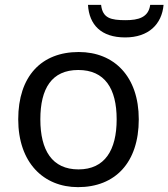

<svg xmlns="http://www.w3.org/2000/svg" viewBox="-20 -760 693 790"><path d="M653 -740H598C591 -688 549 -677 497 -677C436 -677 402 -685 396 -740H342C347 -658 396 -606 495 -606C591 -606 646 -660 653 -740ZM301 10C454 10 551 -91 551 -269C551 -446 449 -546 304 -546C150 -546 55 -446 55 -269C55 -91 159 10 301 10ZM303 -63C194 -63 146 -142 146 -269C146 -396 193 -472 302 -472C411 -472 460 -396 460 -269C460 -142 411 -63 303 -63Z"/></svg>

Font: Noto Sans Math
Style: Regular
Weight: 400
Designer: Monotype Design Team, Delve Withrington, Jeff Kellem
Foundry: Monotype Imaging Inc., Delve Fonts LLC
Version: Version 3.000